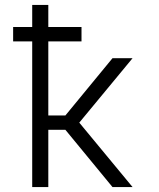

<svg xmlns="http://www.w3.org/2000/svg" viewBox="-20 -755 640 775"><path d="M110 0V-588H33V-646H110V-735H175V-646H309V-588H175V-289H244L434 -520H515L300 -260L515 0H434L244 -231H175V0Z"/></svg>

Font: Iosevka Custom Light Extended
Style: Regular
Weight: 300
Width: 7
Monospace: yes
Designer: Belleve Invis
Foundry: Belleve Invis
Version: Version 11.2.4; ttfautohint (v1.8.4)